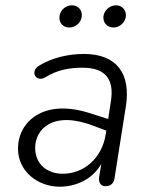

<svg xmlns="http://www.w3.org/2000/svg" viewBox="-20 -698 560 726"><path d="M206 8C266 8 329 -19 363 -78L355 -29C352 -7 361 6 379 6C398 6 410 -4 413 -24L456 -296C475 -418 423 -494 297 -494C239 -494 178 -480 130 -451C90 -429 116 -384 152 -406C195 -433 241 -442 292 -442C380 -442 413 -397 399 -313L389 -248L323 -269C144 -328 48 -237 48 -136C48 -50 123 8 206 8ZM242 -594C265 -594 287 -612 289 -636C292 -659 276 -678 252 -678C228 -678 207 -659 205 -636C202 -612 218 -594 242 -594ZM409 -594C432 -594 453 -612 456 -636C458 -659 442 -678 419 -678C395 -678 374 -659 371 -636C369 -612 385 -594 409 -594ZM113 -139C113 -210 181 -282 337 -221L382 -204L380 -191C365 -96 294 -41 217 -41C162 -41 113 -74 113 -139Z"/></svg>

Font: SN Pro Light
Style: Italic
Weight: 300
Italic angle: -8.99998°
Designer: Tobias Whetton
Foundry: Supernotes
Version: Version 1.001;Glyphs 3.2 (3249)